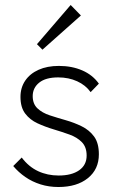

<svg xmlns="http://www.w3.org/2000/svg" viewBox="-20 -739 460 769"><path d="M214 10Q176 10 142.5 -0.5Q109 -11 81.5 -30Q54 -49 33 -74L67 -108Q95 -71 132.5 -53.5Q170 -36 215 -36Q267 -36 297 -57Q327 -78 327 -116Q327 -150 308 -169.5Q289 -189 258.5 -200Q228 -211 194.5 -221Q161 -231 130.5 -245Q100 -259 81 -284Q62 -309 62 -351Q62 -388 81 -416Q100 -444 134.5 -459.5Q169 -475 216 -475Q268 -475 309.5 -457Q351 -439 376 -404L343 -370Q323 -398 289 -413.5Q255 -429 213 -429Q163 -429 137 -408Q111 -387 111 -354Q111 -323 130 -305Q149 -287 179.5 -277Q210 -267 243.5 -257.5Q277 -248 307.5 -233Q338 -218 357 -192Q376 -166 376 -121Q376 -61 332 -25.5Q288 10 214 10ZM150 -540 128 -562 263 -719 304 -677Z"/></svg>

Font: Outfit Thin ExtraLight
Style: Regular
Weight: 250
Version: Version 1.100;gftools[0.9.27]